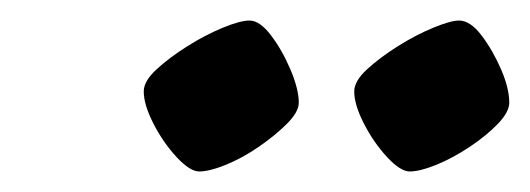

<svg xmlns="http://www.w3.org/2000/svg" viewBox="-20 -739 516 187"><path d="M379 -572Q370 -572 357 -586Q344 -600 334.5 -618.5Q325 -637 325 -650Q325 -660 337.5 -671.5Q350 -683 367.5 -694Q385 -705 402 -712Q419 -719 427 -719Q438 -719 449 -704.5Q460 -690 468 -671.5Q476 -653 476 -639Q476 -630 465 -618.5Q454 -607 437.5 -596Q421 -585 405 -578.5Q389 -572 379 -572ZM174 -572Q165 -572 152 -586Q139 -600 129.5 -618.5Q120 -637 120 -650Q120 -660 132.5 -671.5Q145 -683 162.5 -694Q180 -705 197 -712Q214 -719 223 -719Q233 -719 244 -704.5Q255 -690 263 -671Q271 -652 271 -639Q271 -630 259.5 -618.5Q248 -607 232 -596Q216 -585 200 -578.5Q184 -572 174 -572Z"/></svg>

Font: Texturina 12pt
Style: Bold Italic
Weight: 700
Italic angle: -11°
Designer: Guillermo Torres Carreño
Foundry: Omnibus-Type
Version: Version 1.002